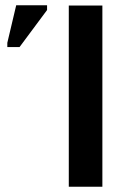

<svg xmlns="http://www.w3.org/2000/svg" viewBox="-20 -709 484 729"><path d="M368.7 -688V0H241.2V-688ZM158.7 -670.9 54.2 -530.3H7.8V-546.4L41.5 -689H158.7Z"/></svg>

Font: Arimo SemiBold
Style: Regular
Weight: 600
Designer: Steve Matteson
Foundry: Monotype Imaging Inc.
Version: Version 1.33